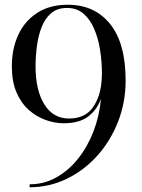

<svg xmlns="http://www.w3.org/2000/svg" viewBox="-20 -780 600 810"><path d="M30 -500Q30 -575 57.5 -633.8Q85 -692.5 137.8 -726.2Q190.5 -760 266 -760Q379 -760 444.5 -678.8Q510 -597.5 510 -440Q510 -349 478.5 -267.8Q447 -186.5 391.2 -124Q335.5 -61.5 262 -25.8Q188.5 10 105 10V-2.5Q165.5 -2.5 217.5 -31.5Q269.5 -60.5 309.5 -110.8Q349.5 -161 374.5 -226Q399.5 -291 406 -363.5Q389.5 -317 352 -288.5Q314.5 -260 249 -260Q211 -260 172.5 -273.8Q134 -287.5 101.5 -316.2Q69 -345 49.5 -390.5Q30 -436 30 -500ZM130 -500Q130 -399.5 167 -339.8Q204 -280 271 -280Q338 -280 371.2 -326Q404.5 -372 409 -444.5L410 -470Q410 -520 402.2 -569.2Q394.5 -618.5 377.2 -658.5Q360 -698.5 332 -722.5Q304 -746.5 263 -746.5Q222 -746.5 196 -724.5Q170 -702.5 155.8 -666Q141.5 -629.5 135.8 -586.2Q130 -543 130 -500Z"/></svg>

Font: Bodoni* 16
Style: Regular
Weight: 400
Version: Version 2.2